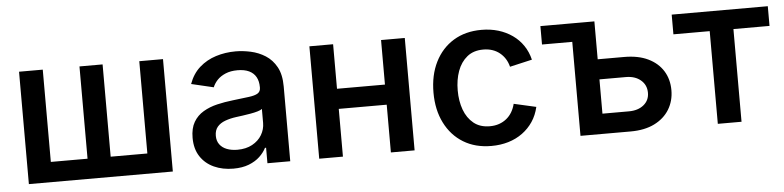

<svg xmlns="http://www.w3.org/2000/svg" viewBox="-39 -736 3795 929"><g transform="rotate(-5 1858.5 -271.0)"><path d="M70.3 -545.9H185.5V-97.7H363.8V-545.9H476.1V-97.7H654.3V-545.9H769.5V0H70.3Z M1063 11.7Q1010.7 11.7 969 -7.3Q927.2 -26.4 903.1 -63.2Q878.9 -100.1 878.9 -153.8Q878.9 -200.2 896.5 -230.2Q914.1 -260.3 944.3 -278.1Q974.6 -295.9 1011.7 -304.7Q1048.8 -313.5 1088.4 -317.9Q1136.2 -323.7 1166.3 -327.4Q1196.3 -331.1 1210.4 -339.8Q1224.6 -348.6 1224.6 -367.2V-370.1Q1224.6 -398.9 1213.4 -419.2Q1202.1 -439.5 1179.7 -450.2Q1157.2 -460.9 1124 -460.9Q1089.8 -460.9 1065.2 -450.4Q1040.5 -439.9 1025.1 -423.6Q1009.8 -407.2 1002.4 -388.7L894.5 -414.1Q912.1 -462.9 946.5 -493.4Q981 -523.9 1026.4 -538.3Q1071.8 -552.7 1122.6 -552.7Q1157.7 -552.7 1195.8 -544.4Q1233.9 -536.1 1266.6 -515.4Q1299.3 -494.6 1319.6 -457.8Q1339.8 -420.9 1339.8 -363.3V0H1229V-75.2H1223.6Q1212.4 -52.7 1191.4 -33Q1170.4 -13.2 1138.4 -0.7Q1106.4 11.7 1063 11.7ZM1090.3 -77.6Q1132.3 -77.6 1162.6 -94.2Q1192.9 -110.8 1209 -137.9Q1225.1 -165 1225.1 -196.3V-264.2Q1219.2 -258.8 1203.6 -254.2Q1188 -249.5 1168 -246.1Q1147.9 -242.7 1129.2 -240Q1110.4 -237.3 1097.7 -235.8Q1068.4 -231.9 1043.9 -222.9Q1019.5 -213.9 1005.6 -197.3Q991.7 -180.7 991.7 -153.8Q991.7 -128.9 1004.4 -111.8Q1017.1 -94.7 1039.3 -86.2Q1061.5 -77.6 1090.3 -77.6Z M1857.9 -329.6V-231.9H1565.4V-329.6ZM1595.7 -545.9V0H1480.5V-545.9ZM1943.8 -545.9V0H1828.6V-545.9Z M2316.4 11.2Q2238.3 11.2 2180.7 -23.9Q2123 -59.1 2091.1 -122.6Q2059.1 -186 2059.1 -270Q2059.1 -355 2091.1 -418.7Q2123 -482.4 2180.7 -517.6Q2238.3 -552.7 2316.4 -552.7Q2360.4 -552.7 2398.2 -541.3Q2436 -529.8 2466.3 -508.5Q2496.6 -487.3 2517.3 -456.8Q2538.1 -426.3 2547.4 -387.7L2439 -362.8Q2433.6 -384.3 2422.9 -401.4Q2412.1 -418.5 2396.7 -430.9Q2381.3 -443.4 2361.3 -450.2Q2341.3 -457 2316.9 -457Q2269.5 -457 2238.5 -431.9Q2207.5 -406.7 2192.1 -364.5Q2176.8 -322.3 2176.8 -270.5Q2176.8 -218.8 2192.1 -176.8Q2207.5 -134.8 2238.5 -109.6Q2269.5 -84.5 2316.9 -84.5Q2341.8 -84.5 2362.1 -91.6Q2382.3 -98.6 2398.2 -111.6Q2414.1 -124.5 2424.8 -142.6Q2435.5 -160.6 2440.9 -182.6L2548.8 -158.2Q2539.6 -118.2 2518.8 -87.2Q2498 -56.2 2467.5 -33.9Q2437 -11.7 2398.7 -0.2Q2360.4 11.2 2316.4 11.2Z M2602.5 -456.5V-545.9H2794.9V-456.5ZM2834 -361.8H2993.2Q3061.5 -361.8 3109.1 -338.9Q3156.7 -315.9 3181.9 -275.4Q3207 -234.9 3207 -181.6Q3207 -129.9 3181.9 -88.6Q3156.7 -47.4 3109.1 -23.7Q3061.5 0 2993.2 0H2749.5V-545.9H2864.7V-97.7H2993.2Q3037.6 -97.7 3065.2 -120.1Q3092.8 -142.6 3092.8 -179.2Q3092.8 -217.3 3065.2 -240.7Q3037.6 -264.2 2993.2 -264.2H2834Z M3416.5 0V-450.2H3240.2V-545.9H3707V-450.2H3531.7V0Z"/></g></svg>

Font: Inter
Style: 540
Weight: 540
Designer: Rasmus Andersson
Foundry: rsms
Version: Version 4.001;git-66647c0bb